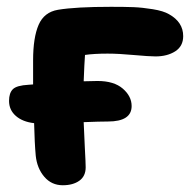

<svg xmlns="http://www.w3.org/2000/svg" viewBox="-20 -530 567 569"><path d="M166 19Q132.8 19 111.3 -6.1Q89.8 -31.2 85.9 -68.8Q82.5 -105.5 81.1 -165Q46.9 -168.9 26.9 -186.5Q6.8 -204.1 6.8 -231Q6.8 -254.4 18.1 -265.6Q29.3 -276.9 64.9 -278.8L78.1 -279.8V-351.1Q78.1 -418.9 94.5 -456.5Q110.8 -494.1 151.9 -501Q204.6 -509.8 309.1 -509.8Q350.1 -509.8 375.7 -508.8Q401.4 -507.8 432.9 -502.7Q464.4 -497.6 481 -487.8Q522.9 -464.4 522.9 -422.9Q522.9 -393.1 499.3 -377.9Q475.6 -362.8 440.9 -362.8Q422.4 -362.8 377 -366.9Q331.5 -371.1 298.8 -371.1Q258.8 -371.1 231.9 -367.2Q230 -342.3 228 -289.1Q236.8 -289.1 250.5 -289.6Q264.2 -290 269 -290Q317.9 -290 344 -267.3Q370.1 -244.6 370.1 -215.8Q370.1 -169.9 299.8 -169.9Q275.9 -169.9 228 -168Q229 -138.2 231.4 -92.3Q233.9 -46.4 233.9 -34.2Q233.9 -7.8 215.1 5.6Q196.3 19 166 19Z"/></svg>

Font: Shantell Sans Bouncy
Style: Bold
Weight: 700
Designer: Stephen Nixon, Anya Danilova, Shantell Martin
Foundry: Arrow Type
Version: Version 1.006;[9816181b4]